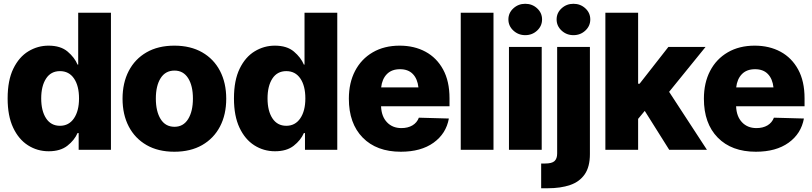

<svg xmlns="http://www.w3.org/2000/svg" viewBox="-20 -795 4309 1019"><path d="M238.3 7.8Q178.2 7.8 128.7 -23.7Q79.1 -55.2 49.8 -117.4Q20.5 -179.7 20.5 -272.5Q20.5 -368.7 50.8 -430.7Q81.1 -492.7 130.6 -522.7Q180.2 -552.7 237.3 -552.7Q301.8 -552.7 338.9 -521.2Q376 -489.7 391.6 -452.1H395V-727.5H568.8V0H397.5V-88.9H391.6Q375 -50.8 337.6 -21.5Q300.3 7.8 238.3 7.8ZM298.3 -127.4Q345.7 -127.4 372.6 -167Q399.4 -206.5 399.4 -272.5Q399.4 -339.4 372.8 -378.4Q346.2 -417.5 298.3 -417.5Q250 -417.5 224.4 -377.9Q198.7 -338.4 198.7 -272.5Q198.7 -206.5 224.6 -167Q250.5 -127.4 298.3 -127.4Z M905.3 10.3Q819.3 10.3 757.8 -25.1Q696.3 -60.5 663.3 -123.8Q630.4 -187 630.4 -271Q630.4 -355 663.3 -418.5Q696.3 -481.9 757.8 -517.3Q819.3 -552.7 905.3 -552.7Q991.2 -552.7 1053 -517.3Q1114.7 -481.9 1147.7 -418.5Q1180.7 -355 1180.7 -271Q1180.7 -187 1147.7 -123.8Q1114.7 -60.5 1053 -25.1Q991.2 10.3 905.3 10.3ZM906.2 -122.1Q953.1 -122.1 978.5 -163.1Q1003.9 -204.1 1003.9 -272Q1003.9 -339.8 978.5 -380.1Q953.1 -420.4 906.2 -420.4Q857.9 -420.4 832.5 -380.1Q807.1 -339.8 807.1 -272Q807.1 -204.1 832.5 -163.1Q857.9 -122.1 906.2 -122.1Z M1439.5 7.8Q1379.4 7.8 1329.8 -23.7Q1280.3 -55.2 1251 -117.4Q1221.7 -179.7 1221.7 -272.5Q1221.7 -368.7 1252 -430.7Q1282.2 -492.7 1331.8 -522.7Q1381.3 -552.7 1438.5 -552.7Q1502.9 -552.7 1540 -521.2Q1577.1 -489.7 1592.8 -452.1H1596.2V-727.5H1770V0H1598.6V-88.9H1592.8Q1576.2 -50.8 1538.8 -21.5Q1501.5 7.8 1439.5 7.8ZM1499.5 -127.4Q1546.9 -127.4 1573.7 -167Q1600.6 -206.5 1600.6 -272.5Q1600.6 -339.4 1574 -378.4Q1547.4 -417.5 1499.5 -417.5Q1451.2 -417.5 1425.5 -377.9Q1399.9 -338.4 1399.9 -272.5Q1399.9 -206.5 1425.8 -167Q1451.7 -127.4 1499.5 -127.4Z M2107.4 10.3Q1978.5 10.3 1905 -64.7Q1831.5 -139.6 1831.5 -271Q1831.5 -355.5 1864.5 -418.7Q1897.5 -481.9 1958.3 -517.3Q2019 -552.7 2101.1 -552.7Q2178.7 -552.7 2238.3 -520.5Q2297.9 -488.3 2331.8 -426Q2365.7 -363.8 2365.7 -273.9V-231H2002.4Q2004.4 -177.2 2033.7 -146.2Q2063 -115.2 2110.4 -115.2Q2144.5 -115.2 2168.7 -129.4Q2192.9 -143.6 2203.1 -170.4L2362.3 -166Q2347.7 -85.4 2281 -37.6Q2214.4 10.3 2107.4 10.3ZM2103 -427.7Q2058.6 -427.7 2033.2 -401.6Q2007.8 -375.5 2002.9 -331.1H2200.7Q2195.8 -376.5 2171.1 -402.1Q2146.5 -427.7 2103 -427.7Z M2599.1 -727.5V0H2425.3V-727.5Z M2681.2 0V-545.9H2855V0ZM2767.6 -608.4Q2731 -608.4 2704.6 -632.8Q2678.2 -657.2 2678.2 -691.9Q2678.2 -726.6 2704.6 -750.7Q2731 -774.9 2767.6 -774.9Q2804.7 -774.9 2830.8 -750.7Q2856.9 -726.6 2856.9 -691.9Q2856.9 -657.2 2830.8 -632.8Q2804.7 -608.4 2767.6 -608.4Z M2937 -545.9H3110.8V22.9Q3110.8 90.3 3083.3 130.1Q3055.7 169.9 3005.6 187Q2955.6 204.1 2887.2 204.1H2852.1V72.8H2873Q2909.2 72.8 2923.1 59.8Q2937 46.9 2937 19.5ZM3023.4 -608.4Q2986.8 -608.4 2960.4 -632.8Q2934.1 -657.2 2934.1 -691.9Q2934.1 -726.6 2960.4 -750.7Q2986.8 -774.9 3023.4 -774.9Q3060.5 -774.9 3086.7 -750.7Q3112.8 -726.6 3112.8 -691.9Q3112.8 -657.2 3086.7 -632.8Q3060.5 -608.4 3023.4 -608.4Z M3192.9 0V-727.5H3366.7V-350.6H3374.5L3527.3 -545.9H3724.6L3531.2 -307.6L3731.9 0H3531.7L3401.9 -206.5L3366.7 -164.1V0Z M3991.7 10.3Q3862.8 10.3 3789.3 -64.7Q3715.8 -139.6 3715.8 -271Q3715.8 -355.5 3748.8 -418.7Q3781.7 -481.9 3842.5 -517.3Q3903.3 -552.7 3985.4 -552.7Q4063 -552.7 4122.6 -520.5Q4182.1 -488.3 4216.1 -426Q4250 -363.8 4250 -273.9V-231H3886.7Q3888.7 -177.2 3918 -146.2Q3947.3 -115.2 3994.6 -115.2Q4028.8 -115.2 4053 -129.4Q4077.1 -143.6 4087.4 -170.4L4246.6 -166Q4231.9 -85.4 4165.3 -37.6Q4098.6 10.3 3991.7 10.3ZM3987.3 -427.7Q3942.9 -427.7 3917.5 -401.6Q3892.1 -375.5 3887.2 -331.1H4085Q4080.1 -376.5 4055.4 -402.1Q4030.8 -427.7 3987.3 -427.7Z"/></svg>

Font: Inter Tight ExtraBold
Style: Regular
Weight: 800
Designer: Rasmus Andersson
Foundry: rsms
Version: Version 3.004; ttfautohint (v1.8.4.7-5d5b)